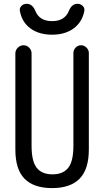

<svg xmlns="http://www.w3.org/2000/svg" viewBox="-20 -965 540 995"><path d="M336.9 -908.2Q351.6 -945.3 381.8 -945.3Q397.5 -945.3 408.7 -934.1Q419.9 -922.9 417 -908.2Q406.2 -850.6 361.8 -817.9Q317.4 -785.2 250 -785.2Q182.6 -785.2 138.2 -817.4Q93.8 -849.6 83 -908.2Q80.1 -922.9 90.8 -934.1Q101.6 -945.3 118.2 -945.3Q148.4 -945.3 163.1 -908.2Q184.6 -855.5 250 -855.5Q315.4 -855.5 336.9 -908.2ZM59.6 -190.4V-688.5Q59.6 -705.1 72.3 -717.8Q85 -730.5 102.1 -730.5Q119.1 -730.5 131.3 -717.8Q143.6 -705.1 143.6 -688.5V-210Q143.6 -128.9 170.4 -95.2Q197.3 -61.5 252 -61.5Q306.6 -61.5 333.5 -95.2Q360.4 -128.9 360.4 -210V-690.4Q360.4 -706.1 372.1 -718.3Q383.8 -730.5 399.9 -730.5Q416 -730.5 428.2 -718.3Q440.4 -706.1 440.4 -690.4V-190.4Q440.4 -87.9 392.6 -39.1Q344.7 9.8 250 9.8Q155.3 9.8 107.4 -38.6Q59.6 -86.9 59.6 -190.4Z"/></svg>

Font: Rounded-X Mgen+ 2m regular
Style: Regular
Weight: 400
Designer: [Source Han Sans]
Ryoko NISHIZUKA  (kana & ideographs); Paul D. Hunt (Latin, Greek & Cyrillic); Wenlong ZHANG  (bopomofo
Version: Version 1.059.20150602